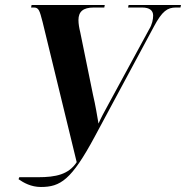

<svg xmlns="http://www.w3.org/2000/svg" viewBox="-20 -734 742 766"><path d="M54 -19C74 -5 104 12 143 12C221 12 265 -16 358 -189L594 -628C627 -690 648 -704 682 -704H700L702 -714H493L491 -704H547C577 -704 591 -692 591 -672C591 -657 587 -636 575 -617L412 -317C395 -286 383 -264 373 -241C368 -270 361 -314 351 -356L300 -606C296 -622 293 -639 293 -654C293 -687 311 -704 354 -704H396L398 -714H106L104 -704H115C135 -704 138 -692 150 -646L286 -87C254 -38 203 -27 132 -27H57Z"/></svg>

Font: Noto Serif Display Condensed
Style: Bold Italic
Weight: 700
Width: 3
Italic angle: -12°
Designer: Monotype Design Team
Foundry: Monotype Imaging Inc.
Version: Version 2.009